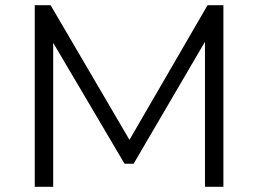

<svg xmlns="http://www.w3.org/2000/svg" viewBox="-20 -720 995 740"><path d="M114 0V-700H175L479 -181L780 -700H841V0H770V-559L495 -89H460L185 -555V0Z"/></svg>

Font: Montserrat
Style: Regular
Weight: 400
Designer: Julieta Ulanovsky
Foundry: Julieta Ulanovsky
Version: Version 9.000; ttfautohint (v1.8.4.7-5d5b)